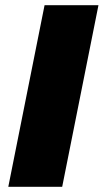

<svg xmlns="http://www.w3.org/2000/svg" viewBox="-20 -721 433 741"><path d="M360 -701H152L12 0H220Z"/></svg>

Font: Argentum Sans ExtraBold
Style: Italic
Weight: 800
Italic angle: -11.3°
Designer: Julieta Ulanovsky
Foundry: Julieta Ulanovsky
Version: Version 5.001;February 15, 2019;FontCreator 11.5.0.2425 64-b